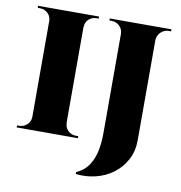

<svg xmlns="http://www.w3.org/2000/svg" viewBox="-85 -679 878 933"><g transform="rotate(10 354.0 -212.5)"><path d="M263 -600V0H94V-600ZM97 -62V0H28V-10Q28 -10 33 -10Q38 -10 39 -10Q61 -10 77 -25Q93 -40 94 -62ZM261 -62H264Q264 -40 280 -25Q296 -10 319 -10Q319 -10 324 -10Q329 -10 330 -10V0H261ZM261 -538V-600H329V-590Q329 -590 324 -590Q319 -590 319 -590Q296 -590 280 -575.5Q264 -561 264 -538ZM97 -538H94Q93 -561 77 -575.5Q61 -590 39 -590Q38 -590 33 -590Q28 -590 28 -590V-600H97ZM618 -600V-41Q618 13 595.5 55.5Q573 98 535 126.5Q497 155 449 167Q401 179 350 173V164Q391 145 412 112Q433 79 440.5 38.5Q448 -2 448 -43V-600ZM451 -600V-535H448Q448 -558 432 -574Q416 -590 392 -590H382L381 -600ZM686 -600V-590H674Q652 -590 635.5 -574Q619 -558 618 -535H616V-600Z"/></g></svg>

Font: Cinzel ExtraBold
Style: Regular
Weight: 800
Designer: Natanael Gama
Version: Version 2.000